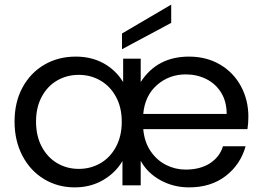

<svg xmlns="http://www.w3.org/2000/svg" viewBox="-20 -802 1140 831"><path d="M1055 -297Q1055 -268 1051 -243H600Q605 -187 632 -147.5Q659 -108 699 -88Q739 -68 783 -68Q847 -68 889 -95.5Q931 -123 945 -169H1043Q1021 -90 957 -40.5Q893 9 798 9Q731 9 674.5 -22Q618 -53 589 -106V0H510V-105Q480 -54 426 -22.5Q372 9 303 9Q230 9 170.5 -27Q111 -63 77 -128Q43 -193 43 -276Q43 -360 77.5 -423.5Q112 -487 172 -522Q232 -557 308 -557Q375 -557 427.5 -528.5Q480 -500 513 -447V-548H589V-447Q660 -557 798 -557Q874 -557 932.5 -522.5Q991 -488 1023 -428.5Q1055 -369 1055 -297ZM961 -309Q961 -362 937.5 -400.5Q914 -439 873.5 -459.5Q833 -480 784 -480Q712 -480 659.5 -434Q607 -388 600 -309ZM321 -71Q372 -71 414.5 -95.5Q457 -120 482 -166.5Q507 -213 507 -275Q507 -337 482 -383Q457 -429 414.5 -453.5Q372 -478 321 -478Q270 -478 228 -454Q186 -430 161 -384Q136 -338 136 -276Q136 -213 161 -166.5Q186 -120 228 -95.5Q270 -71 321 -71ZM721 -703 508 -589V-657L721 -782Z"/></svg>

Font: MSTAGE
Style: Regular
Weight: 400
Designer: Ninad Kale (Devanagari), Jonny Pinhorn (Latin)
Foundry: Indian Type Foundry
Version: 4.004